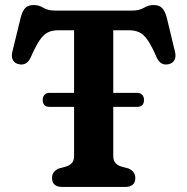

<svg xmlns="http://www.w3.org/2000/svg" viewBox="-20 -742 744 762"><path d="M149.5 -346Q149.5 -358 156.8 -365.8Q164 -373.5 175.5 -373.5H274V-622H213.5Q188.5 -622 171 -614Q153.5 -606 137.8 -583Q122 -560 102 -514.5Q86.5 -480.5 55.5 -487Q39 -490 31.5 -503.2Q24 -516.5 29 -536.5L62 -671.5Q68.5 -698 80 -710Q91.5 -722 114 -722Q134.5 -722 152.2 -711Q170 -700 199 -700H504.5Q533 -700 551 -711Q569 -722 589.5 -722Q612 -722 623.5 -710Q635 -698 642 -671.5L674.5 -536.5Q679.5 -516.5 672 -503.2Q664.5 -490 648 -487Q617 -480.5 601.5 -514.5Q582 -560 566 -583Q550 -606 532.5 -614Q515 -622 490 -622H429.5V-373.5H525Q537 -373.5 544.2 -365.8Q551.5 -358 551.5 -346Q551.5 -318 525 -318H429.5V-124Q429.5 -104.5 438.2 -95Q447 -85.5 461.5 -81L489.5 -73.5Q517 -62 517 -35.5Q517 0 475.5 0H228Q186.5 0 186.5 -35.5Q186.5 -62 214 -73.5L242 -81Q256.5 -85.5 265.2 -95Q274 -104.5 274 -124V-318H175Q149.5 -318 149.5 -346Z"/></svg>

Font: Fraunces 9pt S100 SemiBold
Style: Regular
Weight: 600
Version: Version 1.000; ttfautohint (v1.8.3)